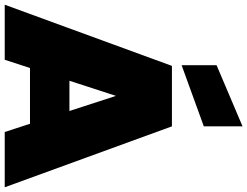

<svg xmlns="http://www.w3.org/2000/svg" viewBox="-137 -910 1047 813"><g transform="rotate(90 386.5 -503.5)"><path d="M504 -107H268L233 0H0L259 -708H515L773 0H539ZM450 -274 386 -471 322 -274ZM515 -843 256 -749V-897L515 -1007Z"/></g></svg>

Font: Poppins Black A&M
Style: Regular
Weight: 900
Designer: Ninad Kale (Devanagari), Jonny Pinhorn (Latin)
Foundry: Indian Type Foundry
Version: 4.004